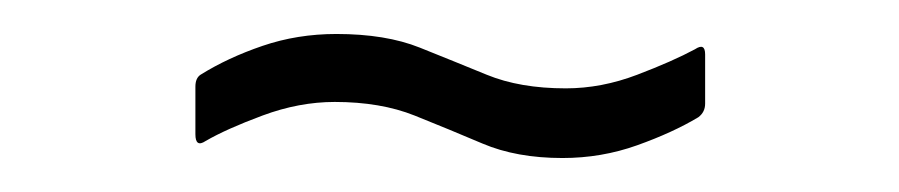

<svg xmlns="http://www.w3.org/2000/svg" viewBox="-20 -358 529 113"><path d="M311 -265Q284 -265 264 -273.5Q244 -282 224 -290Q204 -298 177 -298Q156 -298 134.5 -290Q113 -282 101 -275Q95 -271 95 -279V-307Q95 -312 98 -314Q114 -324 134.5 -331Q155 -338 178 -338Q207 -338 227 -330Q247 -322 266.5 -314Q286 -306 313 -306Q334 -306 355 -314Q376 -322 389 -329Q395 -333 395 -326V-297Q395 -292 391 -289Q376 -280 355 -272.5Q334 -265 311 -265Z"/></svg>

Font: Sofia Sans Condensed Light
Style: Regular
Weight: 300
Designer: Botio Nikoltchev, Ani Petrova
Foundry: lettersoup
Version: Version 4.101